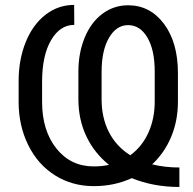

<svg xmlns="http://www.w3.org/2000/svg" viewBox="-20 -741 781 775"><path d="M704.1 13.7V-64.9Q645 -64.9 594.2 -77.6Q644 -124 671.1 -189Q698.2 -253.9 698.2 -331.1V-445.8Q698.2 -569.3 642.1 -644.5Q585.9 -719.7 497.1 -719.7Q439.5 -719.7 393.3 -685.3Q347.2 -650.9 321.8 -589.1Q296.4 -527.3 296.4 -452.1V-341.3Q296.4 -258.3 328.6 -190.7Q360.8 -123 419.9 -75.7Q392.6 -69.3 358.4 -69.3Q265.1 -69.3 207.5 -141.8Q149.9 -214.4 149.9 -329.6V-410.6Q149.9 -516.6 186 -578.6Q222.2 -640.6 279.8 -640.6L279.3 -721.2Q214.8 -721.2 163.6 -681.4Q112.3 -641.6 83.7 -570.8Q55.2 -500 55.2 -413.6V-329.6Q55.2 -233.9 94 -155.3Q132.8 -76.7 202.1 -33.2Q271.5 10.3 358.4 10.3Q442.4 10.3 511.7 -22Q599.1 13.7 704.1 13.7ZM390.1 -340.3V-450.2Q390.1 -537.1 419.9 -588.4Q449.7 -639.6 497.1 -639.6Q545.4 -639.6 575 -589.4Q604.5 -539.1 604.5 -452.6V-331.1Q604.5 -262.2 579.1 -205.8Q553.7 -149.4 505.9 -114.3Q448.7 -150.4 419.4 -208.3Q390.1 -266.1 390.1 -340.3Z"/></svg>

Font: FAU Chimera
Style: Regular
Weight: 400
Version: Version 1.002;hotconv 1.0.117;makeotfexe 2.5.65602